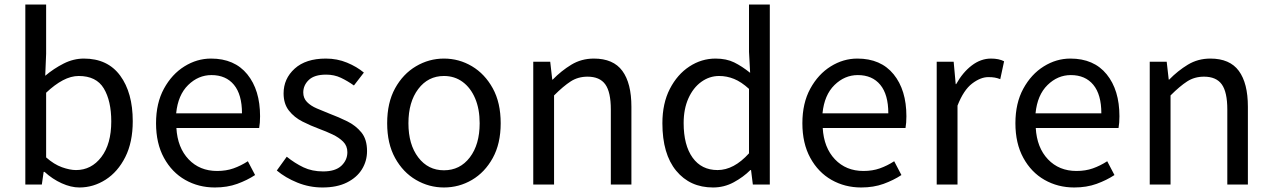

<svg xmlns="http://www.w3.org/2000/svg" viewBox="-20 -816 5622 849"><path d="M331 13Q294 13 253 -5.5Q212 -24 177 -56H173L165 0H92V-796H184V-578L180 -481Q218 -513 261.5 -535Q305 -557 351 -557Q456 -557 511.5 -481.5Q567 -406 567 -280Q567 -187 534 -121.5Q501 -56 447 -21.5Q393 13 331 13ZM316 -64Q384 -64 428 -121.5Q472 -179 472 -279Q472 -370 439 -425Q406 -480 328 -480Q294 -480 258 -461Q222 -442 184 -406V-120Q219 -89 254 -76.5Q289 -64 316 -64Z M930 13Q858 13 799 -20.5Q740 -54 705 -118Q670 -182 670 -271Q670 -360 705 -424Q740 -488 795.5 -522.5Q851 -557 913 -557Q1017 -557 1073.5 -487.5Q1130 -418 1130 -302Q1130 -287 1129 -274Q1128 -261 1126 -250H760Q765 -163 814 -111.5Q863 -60 940 -60Q980 -60 1012.5 -71.5Q1045 -83 1076 -103L1108 -42Q1073 -19 1029 -3Q985 13 930 13ZM759 -315H1050Q1050 -398 1014.5 -441Q979 -484 915 -484Q857 -484 812 -440Q767 -396 759 -315Z M1406 13Q1348 13 1295 -8.5Q1242 -30 1204 -62L1248 -123Q1284 -94 1322 -76Q1360 -58 1409 -58Q1463 -58 1489.5 -83Q1516 -108 1516 -143Q1516 -171 1497.5 -189.5Q1479 -208 1450.5 -221.5Q1422 -235 1392 -246Q1354 -260 1317.5 -278.5Q1281 -297 1257.5 -327Q1234 -357 1234 -403Q1234 -468 1283 -512.5Q1332 -557 1421 -557Q1471 -557 1514.5 -539Q1558 -521 1589 -495L1545 -438Q1517 -458 1487.5 -472Q1458 -486 1422 -486Q1370 -486 1345.5 -462.5Q1321 -439 1321 -407Q1321 -382 1337.5 -365Q1354 -348 1381 -336.5Q1408 -325 1438 -313Q1478 -298 1515.5 -279.5Q1553 -261 1578 -230.5Q1603 -200 1603 -148Q1603 -104 1580.5 -67.5Q1558 -31 1514 -9Q1470 13 1406 13Z M1943 13Q1877 13 1819.5 -20.5Q1762 -54 1727 -117.5Q1692 -181 1692 -271Q1692 -362 1727 -425.5Q1762 -489 1819.5 -523Q1877 -557 1943 -557Q2010 -557 2067 -523Q2124 -489 2159 -425.5Q2194 -362 2194 -271Q2194 -181 2159 -117.5Q2124 -54 2067 -20.5Q2010 13 1943 13ZM1943 -63Q2014 -63 2057.5 -120Q2101 -177 2101 -271Q2101 -334 2081 -381Q2061 -428 2025.5 -454Q1990 -480 1943 -480Q1873 -480 1829.5 -422.5Q1786 -365 1786 -271Q1786 -177 1829.5 -120Q1873 -63 1943 -63Z M2338 0V-543H2413L2422 -464H2424Q2462 -503 2506.5 -530Q2551 -557 2606 -557Q2692 -557 2732 -502.5Q2772 -448 2772 -344V0H2681V-332Q2681 -409 2656.5 -443Q2632 -477 2578 -477Q2536 -477 2503.5 -456Q2471 -435 2430 -394V0Z M3133 13Q3031 13 2970 -61Q2909 -135 2909 -271Q2909 -359 2942 -423Q2975 -487 3028.5 -522Q3082 -557 3144 -557Q3192 -557 3226.5 -540Q3261 -523 3297 -494L3292 -587V-796H3384V0H3309L3301 -64H3298Q3267 -33 3224.5 -10Q3182 13 3133 13ZM3153 -64Q3225 -64 3292 -138V-423Q3258 -454 3226 -467Q3194 -480 3160 -480Q3117 -480 3081 -454Q3045 -428 3024 -381Q3003 -334 3003 -272Q3003 -174 3042.5 -119Q3082 -64 3153 -64Z M3788 13Q3716 13 3657 -20.5Q3598 -54 3563 -118Q3528 -182 3528 -271Q3528 -360 3563 -424Q3598 -488 3653.5 -522.5Q3709 -557 3771 -557Q3875 -557 3931.5 -487.5Q3988 -418 3988 -302Q3988 -287 3987 -274Q3986 -261 3984 -250H3618Q3623 -163 3672 -111.5Q3721 -60 3798 -60Q3838 -60 3870.5 -71.5Q3903 -83 3934 -103L3966 -42Q3931 -19 3887 -3Q3843 13 3788 13ZM3617 -315H3908Q3908 -398 3872.5 -441Q3837 -484 3773 -484Q3715 -484 3670 -440Q3625 -396 3617 -315Z M4122 0V-543H4197L4206 -444H4208Q4237 -496 4277 -526.5Q4317 -557 4362 -557Q4397 -557 4420 -545L4403 -466Q4390 -471 4378.5 -473Q4367 -475 4350 -475Q4316 -475 4278.5 -446.5Q4241 -418 4214 -349V0Z M4730 13Q4658 13 4599 -20.5Q4540 -54 4505 -118Q4470 -182 4470 -271Q4470 -360 4505 -424Q4540 -488 4595.5 -522.5Q4651 -557 4713 -557Q4817 -557 4873.5 -487.5Q4930 -418 4930 -302Q4930 -287 4929 -274Q4928 -261 4926 -250H4560Q4565 -163 4614 -111.5Q4663 -60 4740 -60Q4780 -60 4812.5 -71.5Q4845 -83 4876 -103L4908 -42Q4873 -19 4829 -3Q4785 13 4730 13ZM4559 -315H4850Q4850 -398 4814.5 -441Q4779 -484 4715 -484Q4657 -484 4612 -440Q4567 -396 4559 -315Z M5064 0V-543H5139L5148 -464H5150Q5188 -503 5232.5 -530Q5277 -557 5332 -557Q5418 -557 5458 -502.5Q5498 -448 5498 -344V0H5407V-332Q5407 -409 5382.5 -443Q5358 -477 5304 -477Q5262 -477 5229.5 -456Q5197 -435 5156 -394V0Z"/></svg>

Font: Source Han Sans
Style: Regular
Weight: 400
Designer: Ryoko NISHIZUKA Ë•øÂ°öÊ∂ºÂ≠ê (kana, bopomofo & ideographs); Paul D. Hunt (Latin, Greek & Cyrillic); Sandoll Communicatio
Foundry: Adobe
Version: Version 2.004;hotconv 1.0.118;makeotfexe 2.5.65603